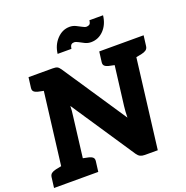

<svg xmlns="http://www.w3.org/2000/svg" viewBox="-173 -1092 1202 1240"><g transform="rotate(-20 428.5 -472.0)"><path d="M65 0 155 -729H244Q265 -729 275 -724Q285 -719 296 -703L589 -265Q589 -286 590.5 -306Q592 -326 594 -343L642 -729H791L701 0H613Q594 0 581.5 -6Q569 -12 558 -28L268 -462Q268 -441 266.5 -429Q265 -417 262 -391L214 0ZM-12 0 -3 -71Q-1 -88 10.5 -96.5Q22 -105 41 -109L86 -118L85 0ZM195 0 224 -118 267 -109Q284 -105 293.5 -96.5Q303 -88 301 -71L292 0ZM175 -729 146 -611 103 -620Q86 -624 76.5 -632.5Q67 -641 69 -658L78 -729ZM661 -729 632 -611 589 -620Q572 -624 562.5 -632.5Q553 -641 555 -658L564 -729ZM869 -729 860 -658Q858 -641 846.5 -632.5Q835 -624 816 -620L771 -611L772 -729ZM542 -907Q554 -907 562.5 -913Q571 -919 573 -940H667Q660 -879 623.5 -841Q587 -803 536 -803Q514 -803 494.5 -812.5Q475 -822 459 -831Q443 -840 431 -840Q419 -840 411.5 -833.5Q404 -827 401 -806H306Q313 -865 350.5 -904.5Q388 -944 438 -944Q459 -944 478.5 -935Q498 -926 514.5 -916.5Q531 -907 542 -907Z"/></g></svg>

Font: Aleo Black
Style: Italic
Weight: 900
Italic angle: -7°
Designer: Alessio Laiso
Foundry: Alessio Laiso
Version: Version 2.001;gftools[0.9.29]